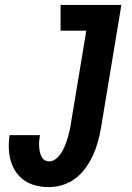

<svg xmlns="http://www.w3.org/2000/svg" viewBox="-20 -755 540 783"><path d="M181 8Q153 8 127.5 2Q102 -4 81 -18Q60 -32 45.5 -53Q31 -74 24 -98.5Q17 -123 16 -150Q15 -177 19 -204H143Q141 -193 140 -182Q139 -171 139.5 -160Q140 -149 142 -138.5Q144 -128 148 -118.5Q152 -109 160.5 -103Q169 -97 181 -97Q196 -97 209 -108Q222 -119 230.5 -132.5Q239 -146 245 -161Q251 -176 255.5 -191Q260 -206 263.5 -221Q267 -236 269 -251L332 -630H227V-735H475L392 -234Q387 -206 379.5 -178Q372 -150 360 -123.5Q348 -97 330.5 -72Q313 -47 289 -28.5Q265 -10 236.5 -1Q208 8 181 8Z"/></svg>

Font: Iosevka SS04 Extrabold
Style: Italic
Weight: 800
Italic angle: -9°
Monospace: yes
Designer: Belleve Invis
Foundry: Belleve Invis
Version: Version 19.0.0; ttfautohint (v1.8.4)